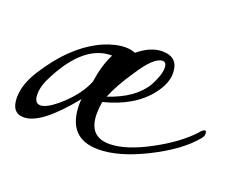

<svg xmlns="http://www.w3.org/2000/svg" viewBox="-71 -384 615 498"><g transform="rotate(20 236.0 -135.0)"><path d="M234 13Q148 13 148 -81Q148 -90 149 -95Q72 1 24 1Q-10 1 -10 -42Q-10 -78 16 -119Q75 -212 151 -246Q184 -260 211 -260Q225 -260 238 -255Q272 -283 304 -283Q349 -283 349 -238Q349 -210 325 -179Q285 -127 202 -106Q199 -88 199 -73Q199 -10 256 -10Q302 -10 368 -46Q429 -79 464 -117Q473 -128 478 -128Q482 -128 482 -119Q482 -113 476 -106Q440 -62 364 -24Q290 13 234 13ZM208 -123Q280 -147 307 -193Q324 -224 324 -244Q324 -260 313 -260Q289 -260 252 -202Q222 -158 208 -123ZM54 -43Q70 -43 98 -66Q144 -105 161 -147Q168 -195 185 -228Q109 -229 53 -121Q37 -92 37 -68Q37 -43 54 -43Z"/></g></svg>

Font: Lovers Quarrel
Style: Regular
Weight: 400
Designer: Robert E. Leuschke
Foundry: Robert E. Leuschke
Version: Version 1.010; ttfautohint (v1.8.3)